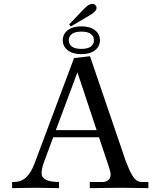

<svg xmlns="http://www.w3.org/2000/svg" viewBox="-20 -978 810 999"><path d="M43 1V-31.2H53.7Q90.3 -31.2 115.7 -54.9Q141.1 -78.6 159.2 -126L365.2 -675.8L448.2 -685.5L634.8 -138.7Q645.5 -111.8 652.1 -96.7Q658.7 -81.5 669.2 -64.2Q679.7 -46.9 691.2 -39.1Q702.6 -31.2 716.8 -31.2H752V1Q742.7 1 690.9 0Q639.2 -1 615.2 -1Q591.3 -1 523.9 0Q456.5 1 447.3 1V-31.2H515.6Q532.2 -31.2 543.9 -41.7Q555.7 -52.2 555.7 -70.3Q555.7 -81.1 547.9 -105.5L495.1 -263.7H256.8L210 -137.7Q196.3 -100.6 196.3 -77.1Q196.3 -31.2 287.1 -31.2V1Q284.2 1 234.4 0Q184.6 -1 164.1 -1Q143.6 -1 94.7 0Q45.9 1 43 1ZM270.5 -300.8H482.9L382.8 -601.6ZM332.3 -716.6Q306.6 -736.8 306.6 -768.6Q306.6 -800.3 332.3 -820.6Q357.9 -840.8 403.3 -840.8Q448.7 -840.8 474.4 -820.6Q500 -800.3 500 -768.6Q500 -736.8 474.4 -716.6Q448.7 -696.3 403.3 -696.3Q357.9 -696.3 332.3 -716.6ZM354 -801.3Q337.9 -789.1 337.9 -768.6Q337.9 -748 354 -735.8Q370.1 -723.6 403.3 -723.6Q436.5 -723.6 452.6 -735.8Q468.8 -748 468.8 -768.6Q468.8 -789.1 452.6 -801.3Q436.5 -813.5 403.3 -813.5Q370.1 -813.5 354 -801.3ZM339.8 -851.1 421.4 -936Q442.4 -958 461.9 -958Q470.2 -958 476.3 -951.4Q482.4 -944.8 482.4 -936.5Q482.4 -919.4 448.7 -899.4L348.6 -840.3Z"/></svg>

Font: Theano Old Style
Style: Regular
Weight: 400
Designer: Alexey Kryukov
Version: Version 2.00